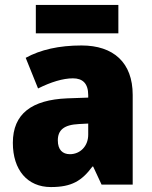

<svg xmlns="http://www.w3.org/2000/svg" viewBox="-20 -747 616 777"><path d="M459 -727H125V-612H459ZM310 -563C219 -563 144 -546 84 -513L134 -389C186 -415 235 -430 275 -430C314 -430 337 -410 337 -362V-352L252 -349C109 -343 32 -287 32 -169C32 -59 91 10 186 10C270 10 311 -15 354 -73H357L391 0H517V-363C517 -494 439 -563 310 -563ZM299 -245 337 -247V-202C337 -155 304 -123 263 -123C233 -123 214 -141 214 -179C214 -220 238 -242 299 -245Z"/></svg>

Font: Noto Sans Armenian SemiCondensed Black
Style: Regular
Weight: 900
Width: 4
Designer: Monotype Design Team
Foundry: Monotype Imaging Inc.
Version: Version 2.008